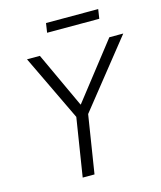

<svg xmlns="http://www.w3.org/2000/svg" viewBox="-126 -961 883 1052"><g transform="rotate(-15 315.0 -435.0)"><path d="M211 0 269 -367 273 -310 84 -705H157L303 -390H305L551 -705H630L315 -310L336 -367L278 0ZM228 -817 236 -870H532L524 -817Z"/></g></svg>

Font: Nunito Sans 7pt SemiCondensed Light
Style: Italic
Weight: 300
Width: 4
Italic angle: -9°
Designer: Vernon Adams
Foundry: Vernon Adams
Version: Version 3.101;gftools[0.9.27]